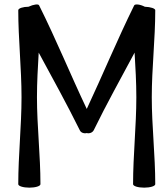

<svg xmlns="http://www.w3.org/2000/svg" viewBox="-20 -847 766 883"><path d="M411 -248C470 -369 536 -487 599 -605C603 -537 607 -468 607 -400C607 -267 592 -133 592 0C592 9 615 16 643 16C671 16 694 9 694 0C694 -133 678 -267 678 -400C678 -533 694 -667 694 -800C694 -808 673 -815 646 -816C625 -827 601 -830 597 -822C520 -666 453 -504 379 -346C304 -504 238 -666 160 -822C157 -830 135 -827 111 -816C87 -816 64 -809 64 -800C64 -667 79 -533 79 -400C79 -267 64 -133 64 0C64 9 87 16 115 16C143 16 166 9 166 0C166 -133 150 -267 150 -400C150 -468 154 -537 158 -605C222 -487 287 -369 347 -248C352 -237 365 -232 379 -235C392 -232 405 -237 411 -248Z"/></svg>

Font: Nupuram Condensed Medium
Style: Regular
Weight: 500
Width: 3
Designer: Santhosh Thottingal (santhosh.thottingal@gmail.com)
Foundry: SMC
Version: Version 1.000